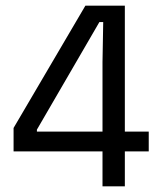

<svg xmlns="http://www.w3.org/2000/svg" viewBox="-20 -659 562 679"><path d="M342.5 0V-439.5L345 -581H331.5L110.5 -200.5V-162.5L78.5 -193.5H506V-123.5H28V-206.5L282 -639H421.5V0Z"/></svg>

Font: Anek Gujarati
Style: Regular
Weight: 400
Designer: Mrunmayee Ghaisas (Gujarati), Yesha Goshar (Latin)
Foundry: Ek Type
Version: Version 1.003